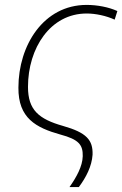

<svg xmlns="http://www.w3.org/2000/svg" viewBox="-20 -560 498 782"><path d="M263 202H301C331 162 354 117 357 70C359 10 332 -20 237 -47C138 -75 94 -112 94 -206C94 -364 185 -505 333 -505C369 -505 412 -496 447 -480L458 -515C423 -531 376 -540 333 -540C157 -540 55 -375 55 -203C54 -79 126 -40 226 -12C301 8 318 30 317 76C316 118 291 162 263 202Z"/></svg>

Font: Noto Sans ExtraLight
Style: Italic
Weight: 200
Italic angle: -12°
Designer: Monotype Design Team
Foundry: Monotype Imaging Inc.
Version: Version 2.013